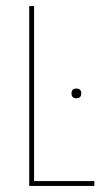

<svg xmlns="http://www.w3.org/2000/svg" viewBox="-20 -611 334 631"><path d="M76 0V-591H92V-16H290V0ZM231 -288Q215 -288 215 -304Q215 -320 231 -320Q247 -320 247 -304Q247 -288 231 -288Z"/></svg>

Font: Alumni Sans Pinstripe
Style: Regular
Weight: 400
Designer: Robert E. Leuschke
Foundry: Robert E. Leuschke
Version: Version 1.010; ttfautohint (v1.8.4.7-5d5b)